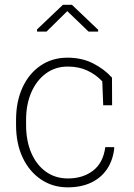

<svg xmlns="http://www.w3.org/2000/svg" viewBox="-20 -782 567 812"><path d="M266.1 10.3Q203.1 10.3 153.6 -22.9Q104 -56.2 75.9 -115.5Q47.9 -174.8 47.9 -253.9V-274.4Q47.9 -352.5 75.2 -411.9Q102.5 -471.2 151.6 -504.6Q200.7 -538.1 265.6 -538.1Q326.2 -538.1 373.8 -513.9Q421.4 -489.7 453.6 -453.6L454.1 -336.9H416.5L412.6 -438Q384.8 -467.3 348.6 -483.9Q312.5 -500.5 266.6 -500.5Q213.9 -500.5 174.1 -471.2Q134.3 -441.9 112.3 -391.1Q90.3 -340.3 90.3 -274.4V-253.9Q90.3 -186.5 112.3 -135.5Q134.3 -84.5 174.1 -55.9Q213.9 -27.3 267.1 -27.3Q330.6 -27.3 373.5 -60.3Q416.5 -93.3 425.3 -159.7H462.4L463.4 -156.7Q458 -104.5 432.6 -66.9Q407.2 -29.3 365 -9.5Q322.8 10.3 266.1 10.3ZM136.7 -648.4V-657.7L246.1 -761.7H284.2L395 -656.2V-648.4H354.5L264.6 -734.9L176.8 -648.4Z"/></svg>

Font: Roboto Slab ExtraLight
Style: Regular
Weight: 250
Designer: Google
Version: Version 2.000; ttfautohint (v1.8.1.43-b0c9)